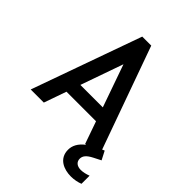

<svg xmlns="http://www.w3.org/2000/svg" viewBox="-262 -875 1222 1222"><g transform="rotate(45 348.5 -264.5)"><path d="M634 -58 618 -51 371 -740H290L26 0H144L197 -151H463L516 0H524C482 32 465 67 465 103C465 183 535 211 598 211C627 211 656 205 679 196V123C656 132 632 137 613 137C579 137 558 119 558 91C558 67 572 47 615 25L664 0ZM229 -244 330 -531 431 -244Z"/></g></svg>

Font: Malmofest Medium
Style: Regular
Weight: 500
Designer: Jonny Pinhorn (Poppins), Kolossal
Version: Version 1.004;Glyphs 3.1.2 (3151)